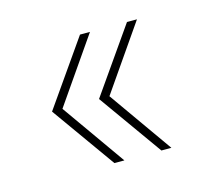

<svg xmlns="http://www.w3.org/2000/svg" viewBox="-58 -472 497 446"><g transform="rotate(-15 190.5 -248.5)"><path d="M167 -403H191L83 -247L191 -94H167L58 -247ZM280 -403H304L196 -247L304 -94H280L171 -247Z"/></g></svg>

Font: Montserrat arm Thin
Style: Regular
Weight: 250
Designer: Julieta Ulanovsky
Foundry: Julieta Ulanovsky
Version: Version 6.000;PS 006.000;hotconv 1.0.88;makeotf.lib2.5.64775